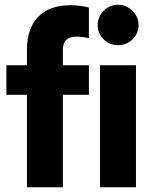

<svg xmlns="http://www.w3.org/2000/svg" viewBox="-20 -792 640 812"><path d="M94 0V-391H7V-516H94V-580Q94 -672 141.5 -721Q189 -770 280 -770Q299 -770 320.5 -767Q342 -764 356 -760V-631Q338 -634 326.5 -635.5Q315 -637 304 -637Q275 -637 260.5 -623.5Q246 -610 246 -581V-516H356V-391H246V0ZM479 -601Q443 -601 418 -626Q393 -651 393 -686Q393 -721 418.5 -746.5Q444 -772 479 -772Q514 -772 540 -746.5Q566 -721 566 -686Q566 -651 541 -626Q516 -601 479 -601ZM403 0V-516H555V0Z"/></svg>

Font: Red Hat Mono VF Light
Style: Regular
Weight: 300
Monospace: yes
Designer: Pentagram, MCKL
Foundry: Pentagram, MCKL
Version: Version 1.023